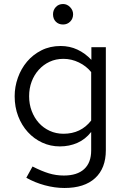

<svg xmlns="http://www.w3.org/2000/svg" viewBox="-20 -723 622 956"><path d="M53 0ZM278 6Q231 6 190 -13Q149 -32 118.5 -65.5Q88 -99 70.5 -144.5Q53 -190 53 -244Q53 -291 69 -336Q85 -381 114.5 -416Q144 -451 186.5 -472.5Q229 -494 282 -494Q327 -494 365.5 -476Q404 -458 435 -425V-488H507V25Q507 115 453.5 164Q400 213 301 213Q253 213 203 199.5Q153 186 111 162Q119 148 126.5 134Q134 120 142 106Q187 129 223 140Q259 151 298 151Q364 151 399 119Q434 87 434 26V-66Q405 -29 365 -11.5Q325 6 278 6ZM125 -244Q125 -204 138 -170Q151 -136 173.5 -111Q196 -86 227.5 -71.5Q259 -57 296 -57Q383 -57 434 -123V-364Q410 -394 373 -412Q336 -430 296 -430Q258 -430 227 -415.5Q196 -401 173 -375.5Q150 -350 137.5 -316.5Q125 -283 125 -244ZM294 -601Q272 -601 258 -615Q244 -629 244 -652Q244 -673 258 -688Q272 -703 294 -703Q314 -703 329 -687.5Q344 -672 344 -652Q344 -630 329.5 -615.5Q315 -601 294 -601Z"/></svg>

Font: Rosa Sans Light
Style: Regular
Weight: 300
Designer: Pentagram / MCKL
Foundry: Pentagram / MCKL
Version: Version 1.005;September 16, 2019;FontCreator 11.5.0.2425 64-